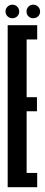

<svg xmlns="http://www.w3.org/2000/svg" viewBox="-20 -780 187 800"><path d="M12 0H135V-59.5H91V-316.5H134V-375H91V-615.5H135V-675H12ZM32 -704Q43.5 -704 51.8 -712Q60 -720 60 -732Q60 -744 51.8 -752.2Q43.5 -760.5 32 -760.5Q20 -760.5 11.5 -752.2Q3 -744 3 -732Q3 -720 11.5 -712Q20 -704 32 -704ZM118 -704Q130.5 -704 138.8 -712Q147 -720 147 -732Q147 -744 138.8 -752.2Q130.5 -760.5 118 -760.5Q106.5 -760.5 98.5 -752.2Q90.5 -744 90.5 -732Q90.5 -720 98.5 -712Q106.5 -704 118 -704Z"/></svg>

Font: Anybody UltraCondensed
Style: Regular
Weight: 400
Width: 1
Version: Version 1.113;gftools[0.9.25]